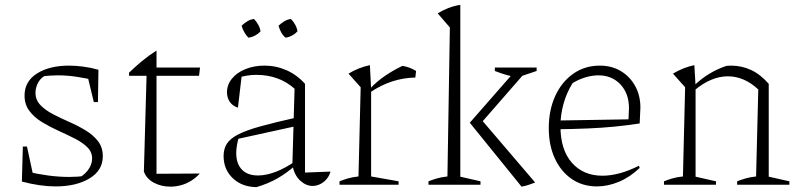

<svg xmlns="http://www.w3.org/2000/svg" viewBox="-20 -760 3292 790"><path d="M209 7Q177 7 142 2Q107 -3 70 -13L87 -55Q133 -44 177.5 -38Q222 -32 264 -32Q281 -32 297.5 -33Q314 -34 330 -36L297 -26Q321 -34 340 -57.5Q359 -81 359 -108Q359 -135 339 -154.5Q319 -174 287.5 -190Q256 -206 220.5 -222Q185 -238 153 -257.5Q121 -277 101 -303.5Q81 -330 81 -367Q81 -425 132 -457.5Q183 -490 264 -490Q291 -490 322 -486Q353 -482 385 -473L373 -429Q330 -439 292.5 -444.5Q255 -450 219 -450Q203 -450 187 -449Q171 -448 153 -446L174 -453Q150 -443 138 -422Q126 -401 126 -378Q126 -349 146 -328Q166 -307 197.5 -290.5Q229 -274 264.5 -258.5Q300 -243 331.5 -224Q363 -205 383 -179.5Q403 -154 403 -117Q403 -59 348.5 -26Q294 7 209 7ZM70 -13 74 -157H91L122 -13ZM366 -340 334 -473H385L383 -340Z M624 -552V-482H803L799 -448H624V-45L802 -46Q787 -29 767 -16.5Q747 -4 725 2Q703 8 681 8Q644 8 613.5 -8Q583 -24 572 -54L583 -448H511V-461Q537 -486 564 -508.5Q591 -531 624 -552Z M1266 5Q1239 5 1215 -17Q1191 -39 1183 -81L1192 -395Q1128 -452 1034 -452Q1014 -452 994 -448.5Q974 -445 953 -439L975 -453L959 -317Q937 -324 925.5 -341Q914 -358 914 -380Q914 -411 934 -436Q954 -461 989.5 -475.5Q1025 -490 1068 -490Q1116 -490 1159 -471Q1202 -452 1235 -415V-50L1340 -54Q1334 -34 1322 -21Q1310 -8 1295.5 -1.5Q1281 5 1266 5ZM1035 10Q975 9 937.5 -27Q900 -63 900 -118Q900 -147 913 -168Q926 -189 959.5 -206.5Q993 -224 1053 -240.5Q1113 -257 1207 -278V-243L947 -186L963 -197Q958 -181 955 -163Q952 -145 952 -130Q952 -87 975 -62.5Q998 -38 1042 -38Q1075 -38 1114.5 -53Q1154 -68 1197 -98V-81Q1160 -48 1121.5 -26Q1083 -4 1035 10ZM1025 -682Q1035 -672 1042.5 -658.5Q1050 -645 1052 -631Q1043 -621 1030 -614Q1017 -607 1002 -605Q993 -614 985.5 -627Q978 -640 974 -654Q984 -664 997 -672Q1010 -680 1025 -682ZM1177 -682Q1187 -672 1194.5 -658.5Q1202 -645 1204 -631Q1195 -621 1182 -614Q1169 -607 1155 -605Q1144 -614 1137 -627Q1130 -640 1126 -654Q1136 -664 1149 -672Q1162 -680 1177 -682Z M1689 -441Q1590 -439 1503 -380V-396Q1533 -427 1566.5 -449.5Q1600 -472 1636 -489Q1653 -486 1666 -481Q1679 -476 1692 -468ZM1377 0V-14Q1392 -20 1410 -25.5Q1428 -31 1455 -34L1464 -401L1414 -457Q1455 -482 1502 -492L1507 -393V-34L1620 -14V0Z M1743 0V-14Q1758 -20 1776.5 -25.5Q1795 -31 1821 -34L1831 -647L1781 -705Q1802 -718 1825 -727Q1848 -736 1874 -740V-33L1957 -14V0ZM2126 8 1913 -255 2103 -472H2143V-464L1952 -245L1953 -277L2182 -9Q2169 -4 2155.5 0.5Q2142 5 2126 8ZM2114 -443Q2086 -445 2062.5 -452Q2039 -459 2016 -468V-482H2188V-468Z M2436 7Q2377 7 2332.5 -23.5Q2288 -54 2263 -108Q2238 -162 2238 -233Q2238 -307 2264.5 -365Q2291 -423 2338.5 -456.5Q2386 -490 2448 -490Q2497 -490 2534.5 -467.5Q2572 -445 2593.5 -406Q2615 -367 2615 -317L2612 -252Q2559 -244 2508.5 -239Q2458 -234 2399.5 -231.5Q2341 -229 2265 -228V-264L2566 -269L2568 -315Q2568 -375 2533 -412.5Q2498 -450 2442 -450Q2416 -450 2388 -441.5Q2360 -433 2336 -418Q2311 -378 2298.5 -332.5Q2286 -287 2286 -241Q2286 -144 2333 -90.5Q2380 -37 2459 -37Q2527 -37 2609 -78L2612 -69Q2572 -31 2526.5 -12Q2481 7 2436 7Z M2712 0V-14Q2727 -20 2745 -25.5Q2763 -31 2790 -34L2799 -401L2749 -457Q2790 -482 2837 -492L2842 -406V-33L2926 -14V0ZM3013 0V-14Q3028 -20 3046.5 -25.5Q3065 -31 3091 -34L3100 -392L3143 -415V-33L3228 -14V0ZM2837 -388 2836 -408Q2866 -437 2899.5 -457Q2933 -477 2969 -489Q2974 -489 2978.5 -489.5Q2983 -490 2987 -490Q3032 -490 3070.5 -472Q3109 -454 3143 -415L3100 -392Q3042 -446 2975 -446Q2906 -446 2837 -388Z"/></svg>

Font: Piazzolla Thin Thin
Style: Regular
Weight: 250
Version: Version 2.005